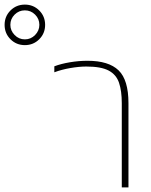

<svg xmlns="http://www.w3.org/2000/svg" viewBox="-206 -814 658 834"><path d="M-98 -618Q-135 -618 -160.5 -643.5Q-186 -669 -186 -706Q-186 -743 -160.5 -768.5Q-135 -794 -98 -794Q-61 -794 -35.5 -768.5Q-10 -743 -10 -706Q-10 -669 -35.5 -643.5Q-61 -618 -98 -618ZM-98 -643Q-72 -643 -53.5 -662Q-35 -681 -35 -706Q-35 -732 -53.5 -750.5Q-72 -769 -98 -769Q-124 -769 -142.5 -750.5Q-161 -732 -161 -706Q-161 -681 -142.5 -662Q-124 -643 -98 -643ZM323 0V-366Q323 -419 311 -454.5Q299 -490 266 -507.5Q233 -525 169 -525Q138 -525 100 -518.5Q62 -512 30 -500V-526Q59 -537 97.5 -543.5Q136 -550 174 -550Q266 -550 309 -508.5Q352 -467 352 -366V0Z"/></svg>

Font: Kanit Thin
Style: Regular
Weight: 250
Designer: Katatrad Team
Foundry: CadsonDemak
Version: Version 2.000; ttfautohint (v1.8.3)